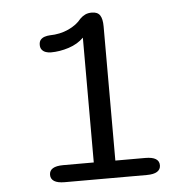

<svg xmlns="http://www.w3.org/2000/svg" viewBox="-48 -670 714 718"><g transform="rotate(-5 309.5 -311.5)"><path d="M166.5 0Q140 0 127 -8.2Q114 -16.5 114 -32Q114 -64 166.5 -64H281V-532.5Q258.5 -510 224.5 -499Q190.5 -488 157 -488Q148 -488 138.8 -491Q129.5 -494 123.8 -501Q118 -508 118 -519.5Q118 -532 124 -538.8Q130 -545.5 139.2 -548.5Q148.5 -551.5 158.5 -552Q197 -552.5 228.8 -567Q260.5 -581.5 278 -604Q287 -613 297.5 -618Q308 -623 322.5 -623Q344 -623 353 -609.5Q362 -596 362 -567.5V-64H474.5Q526.5 -64 526.5 -32Q526.5 -16.5 513.5 -8.2Q500.5 0 474.5 0Z"/></g></svg>

Font: Sono ExtraLight Monospace
Style: Regular
Weight: 400
Version: Version 2.112